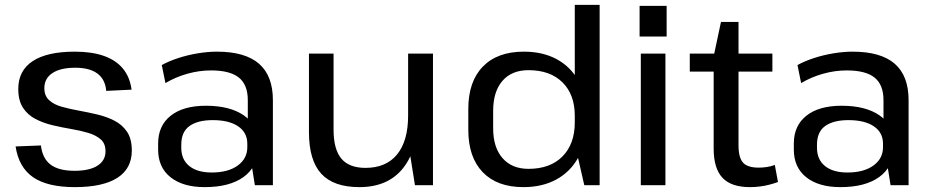

<svg xmlns="http://www.w3.org/2000/svg" viewBox="-20 -760 3823 788"><path d="M287 8Q175 8 116 -32.5Q57 -73 44 -159L148 -163Q154 -110 187.5 -84.5Q221 -59 286 -59Q347 -59 380 -80Q413 -101 413 -139Q413 -171 393.5 -188Q374 -205 342.5 -214.5Q311 -224 272.5 -230.5Q234 -237 196 -246Q158 -255 126 -271.5Q94 -288 74.5 -317.5Q55 -347 55 -395Q55 -470 114 -509Q173 -548 287 -548Q357 -548 406.5 -530.5Q456 -513 484.5 -478.5Q513 -444 520 -392L416 -387Q412 -434 380 -458Q348 -482 289 -482Q228 -482 195 -460Q162 -438 162 -398Q162 -367 181.5 -349Q201 -331 233 -322Q265 -313 303.5 -306Q342 -299 380 -290Q418 -281 450 -264.5Q482 -248 501.5 -219Q521 -190 521 -142Q521 -68 461.5 -30Q402 8 287 8Z M997 -182V-349Q997 -412 960.5 -441.5Q924 -471 846 -471Q798 -471 749.5 -457.5Q701 -444 659 -419L644 -493Q673 -509 711 -521.5Q749 -534 791 -541Q833 -548 870 -548Q986 -548 1043 -498.5Q1100 -449 1100 -349V0H1026ZM820 8Q731 8 680 -32.5Q629 -73 629 -146V-171Q629 -244 680.5 -285Q732 -326 825 -326Q923 -326 980 -287Q1037 -248 1037 -175V-149Q1037 -75 979.5 -33.5Q922 8 820 8ZM849 -52Q916 -52 955.5 -80.5Q995 -109 995 -156V-170Q995 -216 957.5 -241.5Q920 -267 853 -267Q792 -267 758 -243Q724 -219 724 -166V-154Q724 -105 757 -78.5Q790 -52 849 -52Z M1349 -228Q1349 -147 1381 -109Q1413 -71 1480 -71Q1565 -71 1610 -126.5Q1655 -182 1655 -286L1696 -356V-291Q1696 -147 1634 -69.5Q1572 8 1455 8Q1349 8 1298.5 -47Q1248 -102 1248 -218V-540H1349ZM1757 0H1683L1655 -176V-540H1757Z M2128 8Q2020 8 1961 -53.5Q1902 -115 1902 -227V-313Q1902 -425 1961.5 -486.5Q2021 -548 2130 -548Q2207 -548 2264 -517.5Q2321 -487 2353 -430Q2385 -373 2385 -295V-249Q2385 -171 2353 -113Q2321 -55 2263.5 -23.5Q2206 8 2128 8ZM2149 -67Q2238 -67 2288.5 -118Q2339 -169 2339 -258V-285Q2339 -372 2288.5 -422Q2238 -472 2149 -472Q2080 -472 2042 -428Q2004 -384 2004 -305V-233Q2004 -155 2042.5 -111Q2081 -67 2149 -67ZM2339 -170V-740H2441V0H2378Z M2711 -540V0H2610V-540ZM2716 -736V-610H2605V-736Z M3058 8Q2981 8 2945 -30.5Q2909 -69 2909 -150V-529L2939 -670H3011V-164Q3011 -113 3029.5 -92.5Q3048 -72 3094 -72Q3110 -72 3127 -74.5Q3144 -77 3160 -83L3173 -13Q3157 -7 3137.5 -2Q3118 3 3098 5.5Q3078 8 3058 8ZM2811 -540H3150V-466H2811Z M3606 -182V-349Q3606 -412 3569.5 -441.5Q3533 -471 3455 -471Q3407 -471 3358.5 -457.5Q3310 -444 3268 -419L3253 -493Q3282 -509 3320 -521.5Q3358 -534 3400 -541Q3442 -548 3479 -548Q3595 -548 3652 -498.5Q3709 -449 3709 -349V0H3635ZM3429 8Q3340 8 3289 -32.5Q3238 -73 3238 -146V-171Q3238 -244 3289.5 -285Q3341 -326 3434 -326Q3532 -326 3589 -287Q3646 -248 3646 -175V-149Q3646 -75 3588.5 -33.5Q3531 8 3429 8ZM3458 -52Q3525 -52 3564.5 -80.5Q3604 -109 3604 -156V-170Q3604 -216 3566.5 -241.5Q3529 -267 3462 -267Q3401 -267 3367 -243Q3333 -219 3333 -166V-154Q3333 -105 3366 -78.5Q3399 -52 3458 -52Z"/></svg>

Font: Pathway Extreme 28pt Medium
Style: Regular
Weight: 500
Designer: Eduardo Rodriguez Tunni
Foundry: Eduardo Rodriguez Tunni
Version: Version 1.001;gftools[0.9.26]